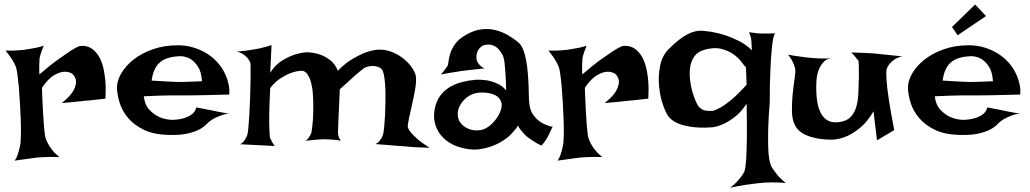

<svg xmlns="http://www.w3.org/2000/svg" viewBox="-20 -694 4614 860"><path d="M4.9 -467.8Q23.4 -466.8 38.6 -467.3Q53.7 -467.8 64.5 -468.8Q77.1 -469.7 86.9 -470.7Q101.6 -472.7 117.2 -475.6Q130.9 -477.5 146 -481Q161.1 -484.4 175.8 -489.3Q169.9 -474.6 166 -463.9Q162.1 -453.1 160.2 -445.3Q157.2 -436.5 157.2 -430.7Q156.2 -423.8 156.2 -414.1Q155.3 -397.5 156.2 -360.4Q207 -404.3 241.7 -428.7Q276.4 -453.1 296.9 -466.8Q321.3 -482.4 335 -487.3Q371.1 -493.2 398.4 -470.7Q410.2 -460.9 420.9 -444.8Q431.6 -428.7 439.5 -402.3Q447.3 -376 451.2 -339.4Q455.1 -302.7 452.1 -252Q431.6 -250 415.5 -248Q399.4 -246.1 388.7 -245.1Q376 -243.2 365.2 -243.2L338.9 -240.2Q325.2 -238.3 305.2 -236.8Q285.2 -235.4 256.8 -232.4Q297.9 -265.6 310.1 -290.5Q322.3 -315.4 320.3 -332Q318.4 -350.6 302.7 -364.3Q284.2 -375 262.7 -372.1Q244.1 -370.1 219.7 -355.5Q195.3 -340.8 168 -300.8Q169.9 -238.3 172.4 -197.3Q174.8 -156.2 176.8 -130.9Q179.7 -101.6 181.6 -85Q184.6 -70.3 193.4 -53.7Q200.2 -40 212.9 -23.4Q225.6 -6.8 246.1 9.8Q203.1 7.8 175.8 9.8Q159.2 10.7 146.5 11.7Q132.8 13.7 117.2 15.6Q103.5 17.6 85.4 20Q67.4 22.5 45.9 25.4Q53.7 14.6 58.6 0.5Q63.5 -13.7 66.4 -26.4Q70.3 -41 72.3 -56.6Q73.2 -70.3 73.7 -97.7Q74.2 -125 72.8 -159.7Q71.3 -194.3 69.3 -231.9Q67.4 -269.5 64.5 -302.7Q61.5 -335.9 58.1 -360.8Q54.7 -385.7 50.8 -395.5Q45.9 -407.2 39.1 -418.9Q33.2 -429.7 24.4 -441.9Q15.6 -454.1 4.9 -467.8Z M747.1 -157.2Q774.4 -157.2 797.9 -163.1Q817.4 -168 835.4 -179.2Q853.5 -190.4 859.4 -212.9Q878.9 -209 892.6 -206.5Q906.2 -204.1 916 -202.1Q926.8 -199.2 934.6 -198.2Q942.4 -196.3 953.1 -194.3Q962.9 -192.4 977.1 -189.9Q991.2 -187.5 1010.7 -183.6Q996.1 -185.5 981 -180.7Q965.8 -175.8 952.1 -169.9Q936.5 -163.1 922.9 -153.3Q914.1 -147.5 902.8 -135.7Q891.6 -124 871.1 -113.3Q850.6 -102.5 816.9 -95.2Q783.2 -87.9 730.5 -89.8Q667 -91.8 624 -112.8Q581.1 -133.8 554.7 -164.6Q528.3 -195.3 516.6 -231.4Q504.9 -267.6 503.9 -298.8Q502.9 -330.1 522.5 -364.3Q542 -398.4 577.6 -426.8Q613.3 -455.1 664.1 -473.1Q714.8 -491.2 775.4 -491.2Q810.5 -491.2 840.3 -482.9Q870.1 -474.6 895 -460.9Q919.9 -447.3 938.5 -430.2Q957 -413.1 969.7 -395.5Q982.4 -377 991.2 -356.4Q999 -338.9 1003.9 -316.4Q1008.8 -293.9 1006.8 -270.5Q932.6 -268.6 887.2 -267.6Q841.8 -266.6 816.4 -266.6H772.5H739.3Q721.7 -266.6 693.4 -265.6Q665 -264.6 624 -262.7Q628.9 -223.6 648.9 -202.6Q668.9 -181.6 691.4 -170.9Q716.8 -159.2 747.1 -157.2ZM659.2 -333Q690.4 -331.1 711.4 -330.1Q732.4 -329.1 746.1 -328.1Q760.7 -327.1 769.5 -327.1H793.9Q818.4 -327.1 884.8 -330.1Q881.8 -373 866.7 -395.5Q851.6 -418 835 -428.7Q815.4 -440.4 792 -442.4Q728.5 -441.4 697.8 -416Q667 -390.6 659.2 -333Z M1041 -462.9Q1063.5 -464.8 1079.6 -466.8Q1095.7 -468.8 1106.4 -470.7Q1119.1 -472.7 1127.9 -474.6Q1136.7 -475.6 1147.5 -478.5Q1157.2 -480.5 1169.4 -483.9Q1181.6 -487.3 1196.3 -492.2L1190.4 -368.2Q1211.9 -402.3 1240.2 -420.4Q1268.6 -438.5 1293.9 -447.3Q1324.2 -458 1354.5 -460Q1385.7 -459 1412.1 -450.2Q1434.6 -442.4 1457.5 -425.8Q1480.5 -409.2 1493.2 -377Q1526.4 -411.1 1559.1 -430.2Q1591.8 -449.2 1617.2 -459Q1647.5 -469.7 1673.8 -471.7Q1709 -472.7 1738.8 -460Q1768.6 -447.3 1791 -428.2Q1813.5 -409.2 1827.1 -388.2Q1840.8 -367.2 1842.8 -351.6Q1845.7 -330.1 1839.8 -296.4Q1834 -262.7 1826.2 -228Q1818.4 -193.4 1812 -164.6Q1805.7 -135.7 1806.6 -124Q1809.6 -114.3 1820.3 -100.6Q1830.1 -88.9 1849.1 -71.8Q1868.2 -54.7 1904.3 -32.2Q1873 -33.2 1849.1 -34.2Q1825.2 -35.2 1808.6 -37.1Q1789.1 -39.1 1774.4 -40Q1762.7 -40 1746.1 -42Q1732.4 -43 1710.4 -44.9Q1688.5 -46.9 1660.2 -48.8Q1670.9 -51.8 1677.7 -60.1Q1684.6 -68.4 1689.5 -76.2Q1694.3 -85.9 1697.3 -97.7Q1699.2 -107.4 1701.2 -128.9Q1703.1 -150.4 1704.6 -177.7Q1706.1 -205.1 1706.5 -235.4Q1707 -265.6 1706.1 -293Q1705.1 -320.3 1702.1 -342.8Q1699.2 -365.2 1694.3 -377Q1690.4 -385.7 1680.7 -391.1Q1670.9 -396.5 1658.2 -397.9Q1645.5 -399.4 1632.8 -397Q1620.1 -394.5 1610.4 -388.7Q1601.6 -381.8 1586.9 -370.1Q1574.2 -359.4 1553.7 -340.8Q1533.2 -322.3 1502 -293.9Q1499 -232.4 1497.6 -194.8Q1496.1 -157.2 1495.1 -137.7Q1494.1 -114.3 1494.1 -105.5Q1493.2 -97.7 1495.1 -90.8Q1497.1 -76.2 1506.8 -63.5Q1495.1 -66.4 1481.9 -67.4Q1468.8 -68.4 1458 -69.3Q1445.3 -70.3 1432.6 -70.3Q1421.9 -70.3 1409.2 -69.3Q1398.4 -68.4 1382.8 -66.9Q1367.2 -65.4 1348.6 -63.5Q1356.4 -68.4 1361.3 -75.2Q1366.2 -82 1369.1 -87.9Q1373 -94.7 1375 -100.6Q1376 -106.4 1378.9 -129.4Q1381.8 -152.3 1382.8 -183.6Q1383.8 -214.8 1382.8 -249.5Q1381.8 -284.2 1376 -313Q1370.1 -341.8 1357.9 -360.4Q1345.7 -378.9 1326.2 -377Q1302.7 -375 1278.3 -365.2Q1257.8 -357.4 1234.4 -341.8Q1210.9 -326.2 1190.4 -299.8Q1186.5 -226.6 1186 -183.6Q1185.5 -140.6 1186.5 -118.2Q1187.5 -91.8 1188.5 -82Q1189.5 -75.2 1193.4 -68.4Q1196.3 -62.5 1200.7 -54.7Q1205.1 -46.9 1210.9 -40L1055.7 -47.9Q1063.5 -51.8 1069.3 -58.1Q1075.2 -64.5 1079.1 -71.3Q1083 -79.1 1086.9 -86.9Q1089.8 -93.8 1092.3 -119.1Q1094.7 -144.5 1096.7 -179.2Q1098.6 -213.9 1100.1 -252.4Q1101.6 -291 1102.1 -324.7Q1102.5 -358.4 1102.5 -382.3Q1102.5 -406.2 1101.6 -411.1Q1098.6 -420.9 1090.8 -431.6Q1084 -439.5 1072.3 -448.7Q1060.5 -458 1041 -462.9Z M1982.4 -395.5Q1987.3 -401.4 1988.8 -417.5Q1990.2 -433.6 1996.6 -454.1Q2002.9 -474.6 2018.6 -497.1Q2034.2 -519.5 2069.3 -539.1Q2103.5 -558.6 2135.7 -562.5Q2168 -566.4 2197.3 -559.6Q2226.6 -552.7 2252.4 -538.1Q2278.3 -523.4 2299.8 -505.9Q2314.5 -494.1 2323.2 -472.2Q2332 -450.2 2336.9 -422.9Q2341.8 -395.5 2344.2 -365.7Q2346.7 -335.9 2347.7 -308.1Q2348.6 -280.3 2349.1 -257.3Q2349.6 -234.4 2352.5 -219.7Q2356.4 -198.2 2366.2 -183.1Q2376 -168 2387.7 -157.7Q2399.4 -147.5 2411.1 -141.6Q2422.9 -135.7 2431.6 -132.8Q2437.5 -129.9 2442.4 -128.9Q2452.1 -125 2456.1 -128.9Q2450.2 -115.2 2445.3 -105.5Q2440.4 -95.7 2437.5 -88.9Q2433.6 -81.1 2430.7 -76.2Q2427.7 -70.3 2423.8 -65.4Q2420.9 -60.5 2416 -54.7Q2411.1 -48.8 2406.2 -42Q2393.6 -46.9 2382.3 -53.7Q2371.1 -60.5 2362.3 -66.4Q2351.6 -73.2 2342.8 -80.1Q2334 -86.9 2326.2 -95.7Q2319.3 -103.5 2312 -112.3Q2304.7 -121.1 2299.8 -131.8Q2293.9 -119.1 2272 -95.7Q2250 -72.3 2214.8 -53.2Q2179.7 -34.2 2133.3 -26.4Q2086.9 -18.6 2031.2 -37.1Q2006.8 -44.9 1985.4 -60.1Q1963.9 -75.2 1948.7 -96.7Q1933.6 -118.2 1927.2 -146Q1920.9 -173.8 1927.7 -208Q1934.6 -242.2 1952.1 -265.6Q1969.7 -289.1 1994.1 -303.7Q2018.6 -318.4 2048.8 -326.2Q2079.1 -334 2111.3 -336.9Q2136.7 -337.9 2162.1 -334Q2183.6 -330.1 2207 -319.8Q2230.5 -309.6 2247.1 -289.1Q2246.1 -340.8 2243.7 -371.6Q2241.2 -402.3 2239.3 -418.9Q2235.4 -438.5 2232.4 -446.3Q2227.5 -453.1 2222.2 -461.9Q2216.8 -470.7 2209 -478Q2201.2 -485.4 2189.5 -490.2Q2177.7 -495.1 2162.1 -494.1Q2145.5 -493.2 2135.7 -485.4Q2126 -477.5 2120.6 -467.3Q2115.2 -457 2114.3 -445.3Q2113.3 -433.6 2115.2 -424.8Q2117.2 -418.9 2121.1 -412.1Q2125 -406.2 2131.8 -399.4Q2138.7 -392.6 2150.4 -387.7Q2127.9 -384.8 2110.4 -383.3Q2092.8 -381.8 2080.1 -379.9Q2065.4 -377.9 2054.7 -377Q2043.9 -376 2029.3 -373Q2016.6 -371.1 1998 -368.2Q1979.5 -365.2 1955.1 -360.4Q1960.9 -367.2 1965.8 -373.5Q1970.7 -379.9 1974.6 -384.8Q1978.5 -390.6 1982.4 -395.5ZM2128.9 -279.3Q2111.3 -278.3 2093.8 -271Q2076.2 -263.7 2062.5 -250.5Q2048.8 -237.3 2039.6 -220.2Q2030.3 -203.1 2030.3 -182.6Q2030.3 -162.1 2040.5 -147Q2050.8 -131.8 2067.9 -122.1Q2085 -112.3 2105 -110.4Q2125 -108.4 2144.5 -114.3Q2163.1 -121.1 2179.7 -136.2Q2196.3 -151.4 2208 -169.4Q2219.7 -187.5 2224.6 -205.6Q2229.5 -223.6 2225.6 -235.4Q2217.8 -260.7 2190.4 -271Q2163.1 -281.2 2128.9 -279.3Z M2436.5 -467.8Q2455.1 -466.8 2470.2 -467.3Q2485.4 -467.8 2496.1 -468.8Q2508.8 -469.7 2518.6 -470.7Q2533.2 -472.7 2548.8 -475.6Q2562.5 -477.5 2577.6 -481Q2592.8 -484.4 2607.4 -489.3Q2601.6 -474.6 2597.7 -463.9Q2593.8 -453.1 2591.8 -445.3Q2588.9 -436.5 2588.9 -430.7Q2587.9 -423.8 2587.9 -414.1Q2586.9 -397.5 2587.9 -360.4Q2638.7 -404.3 2673.3 -428.7Q2708 -453.1 2728.5 -466.8Q2752.9 -482.4 2766.6 -487.3Q2802.7 -493.2 2830.1 -470.7Q2841.8 -460.9 2852.5 -444.8Q2863.3 -428.7 2871.1 -402.3Q2878.9 -376 2882.8 -339.4Q2886.7 -302.7 2883.8 -252Q2863.3 -250 2847.2 -248Q2831.1 -246.1 2820.3 -245.1Q2807.6 -243.2 2796.9 -243.2L2770.5 -240.2Q2756.8 -238.3 2736.8 -236.8Q2716.8 -235.4 2688.5 -232.4Q2729.5 -265.6 2741.7 -290.5Q2753.9 -315.4 2752 -332Q2750 -350.6 2734.4 -364.3Q2715.8 -375 2694.3 -372.1Q2675.8 -370.1 2651.4 -355.5Q2627 -340.8 2599.6 -300.8Q2601.6 -238.3 2604 -197.3Q2606.4 -156.2 2608.4 -130.9Q2611.3 -101.6 2613.3 -85Q2616.2 -70.3 2625 -53.7Q2631.8 -40 2644.5 -23.4Q2657.2 -6.8 2677.7 9.8Q2634.8 7.8 2607.4 9.8Q2590.8 10.7 2578.1 11.7Q2564.5 13.7 2548.8 15.6Q2535.2 17.6 2517.1 20Q2499 22.5 2477.5 25.4Q2485.4 14.6 2490.2 0.5Q2495.1 -13.7 2498 -26.4Q2502 -41 2503.9 -56.6Q2504.9 -70.3 2505.4 -97.7Q2505.9 -125 2504.4 -159.7Q2502.9 -194.3 2501 -231.9Q2499 -269.5 2496.1 -302.7Q2493.2 -335.9 2489.7 -360.8Q2486.3 -385.7 2482.4 -395.5Q2477.5 -407.2 2470.7 -418.9Q2464.8 -429.7 2456.1 -441.9Q2447.3 -454.1 2436.5 -467.8Z M3347.7 -468.8Q3346.7 -482.4 3346.7 -492.2Q3346.7 -502 3345.7 -507.8Q3344.7 -514.6 3344.7 -518.6Q3343.8 -522.5 3342.8 -527.3Q3340.8 -532.2 3339.4 -537.1Q3337.9 -542 3335.9 -549.8Q3346.7 -547.9 3356.4 -546.9Q3366.2 -545.9 3374 -544.9Q3382.8 -543.9 3389.6 -543.9H3406.2Q3414.1 -543.9 3425.3 -543.9Q3436.5 -543.9 3452.1 -544.9Q3447.3 -540 3443.8 -523.9Q3440.4 -507.8 3438 -484.9Q3435.5 -461.9 3433.6 -434.6Q3431.6 -407.2 3430.7 -379.9Q3427.7 -314.5 3427.7 -234.4Q3421.9 -163.1 3420.9 -114.7Q3419.9 -66.4 3420.9 -34.2Q3421.9 -2 3425.3 16.6Q3428.7 35.2 3432.6 45.4Q3436.5 55.7 3440.9 61Q3445.3 66.4 3448.2 71.3Q3452.1 77.1 3459 85.9Q3464.8 93.8 3474.6 103.5Q3484.4 113.3 3500 126Q3483.4 124 3466.3 123.5Q3449.2 123 3435.5 123Q3418.9 123 3404.3 124Q3387.7 125 3365.2 127.9Q3345.7 129.9 3317.4 134.3Q3289.1 138.7 3251 146.5Q3269.5 132.8 3281.7 119.1Q3293.9 105.5 3301.8 94.7Q3310.5 83 3315.4 71.3Q3319.3 56.6 3322.3 19.5Q3324.2 -11.7 3325.2 -70.8Q3326.2 -129.9 3324.2 -229.5Q3299.8 -192.4 3273.4 -171.9Q3247.1 -151.4 3224.6 -140.6Q3198.2 -127.9 3171.9 -124Q3104.5 -118.2 3051.3 -130.4Q2998 -142.6 2974.6 -171.9Q2962.9 -186.5 2949.7 -224.1Q2936.5 -261.7 2932.1 -308.1Q2927.7 -354.5 2937 -400.9Q2946.3 -447.3 2980.5 -479.5Q3013.7 -511.7 3039.1 -528.3Q3064.5 -544.9 3085.9 -551.3Q3107.4 -557.6 3126 -556.2Q3144.5 -554.7 3165 -551.8Q3199.2 -545.9 3231.4 -535.2Q3259.8 -525.4 3291 -509.8Q3322.3 -494.1 3347.7 -468.8ZM3133.8 -470.7Q3104.5 -461.9 3089.8 -440.9Q3075.2 -419.9 3071.3 -393.1Q3067.4 -366.2 3070.8 -336.9Q3074.2 -307.6 3081.5 -282.2Q3088.9 -256.8 3097.2 -238.8Q3105.5 -220.7 3110.4 -215.8Q3124 -202.1 3137.2 -199.2Q3150.4 -196.3 3170.9 -197.3Q3185.5 -200.2 3208 -212.9Q3227.5 -223.6 3255.9 -247.1Q3284.2 -270.5 3324.2 -314.5L3321.3 -392.6Q3314.5 -398.4 3301.3 -416.5Q3288.1 -434.6 3265.6 -450.7Q3243.2 -466.8 3210.9 -475.1Q3178.7 -483.4 3133.8 -470.7Z M3509.8 -449.2Q3535.2 -444.3 3554.2 -441.9Q3573.2 -439.5 3586.9 -437.5Q3602.5 -435.5 3614.3 -434.6Q3626 -433.6 3641.6 -432.6Q3668 -431.6 3715.8 -432.6Q3687.5 -434.6 3671.4 -418.5Q3655.3 -402.3 3647.5 -381.8Q3637.7 -357.4 3636.7 -325.2Q3634.8 -282.2 3639.2 -247.6Q3643.6 -212.9 3655.8 -189Q3668 -165 3688.5 -153.8Q3709 -142.6 3741.2 -147.5Q3773.4 -152.3 3790.5 -170.4Q3807.6 -188.5 3815.4 -215.3Q3823.2 -242.2 3824.7 -276.4Q3826.2 -310.5 3827.1 -347.7Q3827.1 -384.8 3826.7 -400.9Q3826.2 -417 3825.2 -421.9Q3824.2 -426.8 3822.3 -426.3Q3820.3 -425.8 3817.4 -430.7Q3815.4 -434.6 3811.5 -438.5Q3808.6 -442.4 3803.7 -447.8Q3798.8 -453.1 3793 -459Q3818.4 -458 3838.4 -457.5Q3858.4 -457 3872.1 -456.1Q3887.7 -455.1 3899.4 -454.1Q3910.2 -453.1 3927.7 -451.2Q3942.4 -449.2 3965.8 -447.3Q3989.3 -445.3 4021.5 -441.4Q3999 -436.5 3985.4 -426.8Q3971.7 -417 3963.9 -407.2Q3955.1 -396.5 3951.2 -383.8Q3948.2 -367.2 3951.2 -333Q3953.1 -302.7 3960.9 -250Q3968.8 -197.3 3985.4 -111.3L3908.2 -65.4L3892.6 -195.3Q3864.3 -147.5 3832.5 -121.6Q3800.8 -95.7 3773.4 -84Q3741.2 -70.3 3710.9 -68.4Q3670.9 -68.4 3642.1 -73.7Q3613.3 -79.1 3592.8 -87.9Q3572.3 -96.7 3560.1 -107.9Q3547.9 -119.1 3542 -130.9Q3528.3 -155.3 3527.3 -193.8Q3526.4 -232.4 3530.3 -271Q3534.2 -309.6 3539.1 -341.8Q3543.9 -374 3542 -385.7Q3540 -394.5 3536.1 -405.3Q3532.2 -414.1 3526.4 -425.3Q3520.5 -436.5 3509.8 -449.2Z M4290 -157.2Q4317.4 -157.2 4340.8 -163.1Q4360.4 -168 4378.4 -179.2Q4396.5 -190.4 4402.3 -212.9Q4421.9 -209 4435.5 -206.5Q4449.2 -204.1 4459 -202.1Q4469.7 -199.2 4477.5 -198.2Q4485.4 -196.3 4496.1 -194.3Q4505.9 -192.4 4520 -189.9Q4534.2 -187.5 4553.7 -183.6Q4539.1 -185.5 4523.9 -180.7Q4508.8 -175.8 4495.1 -169.9Q4479.5 -163.1 4465.8 -153.3Q4457 -147.5 4445.8 -135.7Q4434.6 -124 4414.1 -113.3Q4393.6 -102.5 4359.9 -95.2Q4326.2 -87.9 4273.4 -89.8Q4210 -91.8 4167 -112.8Q4124 -133.8 4097.7 -164.6Q4071.3 -195.3 4059.6 -231.4Q4047.9 -267.6 4046.9 -298.8Q4045.9 -330.1 4065.4 -364.3Q4085 -398.4 4120.6 -426.8Q4156.2 -455.1 4207 -473.1Q4257.8 -491.2 4318.4 -491.2Q4353.5 -491.2 4383.3 -482.9Q4413.1 -474.6 4438 -460.9Q4462.9 -447.3 4481.4 -430.2Q4500 -413.1 4512.7 -395.5Q4525.4 -377 4534.2 -356.4Q4542 -338.9 4546.9 -316.4Q4551.8 -293.9 4549.8 -270.5Q4475.6 -268.6 4430.2 -267.6Q4384.8 -266.6 4359.4 -266.6H4315.4H4282.2Q4264.6 -266.6 4236.3 -265.6Q4208 -264.6 4167 -262.7Q4171.9 -223.6 4191.9 -202.6Q4211.9 -181.6 4234.4 -170.9Q4259.8 -159.2 4290 -157.2ZM4202.1 -333Q4233.4 -331.1 4254.4 -330.1Q4275.4 -329.1 4289.1 -328.1Q4303.7 -327.1 4312.5 -327.1H4336.9Q4361.3 -327.1 4427.7 -330.1Q4424.8 -373 4409.7 -395.5Q4394.5 -418 4377.9 -428.7Q4358.4 -440.4 4335 -442.4Q4271.5 -441.4 4240.7 -416Q4210 -390.6 4202.1 -333ZM4244.1 -573.2 4347.7 -673.8 4396.5 -622.1 4269.5 -536.1Z"/></svg>

Font: Irish Grover
Style: Regular
Weight: 400
Designer: Squid
Foundry: Font Diner, Inc DBA Sideshow
Version: Version 1.000